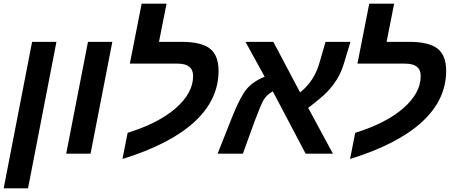

<svg xmlns="http://www.w3.org/2000/svg" viewBox="-22 -833 2452 1041"><path d="M-2 188 152 -606H284L130 188Z M337 0 455 -606H587L469 0Z M1025 -421Q1025 -488 941 -488H682L746 -813H881L840 -606H964Q1069 -606 1116 -569.5Q1163 -533 1163 -449Q1163 -292 1031.5 -171.5Q900 -51 642 29L670 -113Q838 -165 931.5 -247Q1025 -329 1025 -421Z M1413 -417 1309 -606H1460L1605 -332Q1684 -394 1712 -499L1743 -606H1878L1843 -490Q1830 -445 1806 -405Q1784 -369 1752 -335Q1723 -305 1649 -248L1783 0H1635L1457 -338Q1423 -318 1407.5 -291.5Q1392 -265 1359 -177L1295 0H1158L1238 -202Q1282 -311 1316 -351Q1351 -392 1413 -417Z M2259 -421Q2259 -488 2175 -488H1916L1980 -813H2115L2074 -606H2198Q2303 -606 2350 -569.5Q2397 -533 2397 -449Q2397 -292 2265.5 -171.5Q2134 -51 1876 29L1904 -113Q2072 -165 2165.5 -247Q2259 -329 2259 -421Z"/></svg>

Font: Libra Sans
Style: Bold Italic
Weight: 700
Italic angle: -12°
Foundry: Context Ltd
Version: Version 1.002